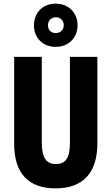

<svg xmlns="http://www.w3.org/2000/svg" viewBox="-20 -1027 614 1057"><path d="M287 -769C359 -769 407 -821 407 -888C407 -956 358 -1007 287 -1007C215 -1007 167 -957 167 -887C167 -819 215 -769 287 -769ZM288 -845C259 -845 244 -863 244 -888C244 -914 263 -932 288 -932C313 -932 331 -914 331 -888C331 -863 312 -845 288 -845ZM516 -238V-714H365V-242C365 -155 340 -124 287 -124C237 -124 210 -156 210 -241V-714H58V-235C58 -70 139 10 286 10C436 10 516 -74 516 -238Z"/></svg>

Font: Noto Sans Armenian ExtraCondensed ExtraBold
Style: Regular
Weight: 800
Width: 2
Designer: Monotype Design Team
Foundry: Monotype Imaging Inc.
Version: Version 2.008